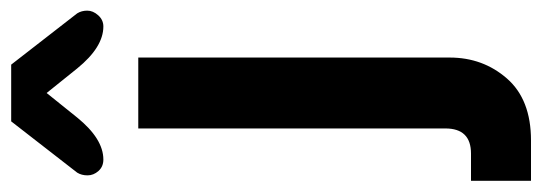

<svg xmlns="http://www.w3.org/2000/svg" viewBox="-364 -482 993 352"><g transform="rotate(-90 133.0 -306.5)"><path d="M138 -718 93 -662Q54 -614 16 -614Q3 -614 -5 -623Q-13 -632 -13 -643Q-13 -654 -8 -662L86 -783H190L284 -662Q289 -654 289 -643.5Q289 -633 280.5 -623.5Q272 -614 260 -614Q222 -614 183 -662ZM203 -550V21Q203 82 164.5 126Q126 170 51 170H-23V60H27Q73 60 73 13V-550Z"/></g></svg>

Font: Viga
Style: Regular
Weight: 400
Designer: Oscar Yáñez
Foundry: Fontstage
Version: Version 1.001